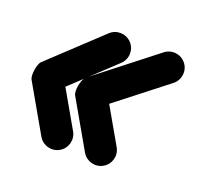

<svg xmlns="http://www.w3.org/2000/svg" viewBox="-77 -533 556 538"><g transform="rotate(20 201.0 -264.0)"><path d="M328.9 -440.8C328.9 -440.8 328.9 -440.8 328.9 -440.8C268.8 -393.8 208.7 -346.9 148.6 -299.9C142.8 -295.4 138.1 -284.2 135.8 -272.4C133.5 -260.7 133.6 -248.5 137.2 -242.1C164.1 -195.2 191 -148.2 217.9 -101.2C230.3 -79.7 257.8 -72.2 279.3 -84.6C300.9 -96.9 308.4 -124.4 296 -146C296 -146 296 -146 296 -146C269.1 -192.9 242.2 -239.9 215.3 -286.9C211.7 -293.2 205.9 -276.5 202.6 -259.3C199.2 -242.1 198.2 -224.5 204 -229C264.1 -276 324.2 -322.9 384.3 -369.9C403.8 -385.2 407.3 -413.5 392 -433C376.7 -452.6 348.4 -456.1 328.9 -440.8ZM165.8 -438.2C165.8 -438.2 165.8 -438.2 165.8 -438.2C115.7 -391.2 65.6 -344.3 15.5 -297.3C10.8 -292.9 7.1 -281.9 5.4 -270.6C3.7 -259.3 4 -247.7 7.2 -242.1C34.1 -195.2 61 -148.2 87.9 -101.2C100.3 -79.7 127.8 -72.2 149.3 -84.6C170.9 -96.9 178.4 -124.4 166 -146C166 -146 166 -146 166 -146C139.1 -192.9 112.2 -239.9 85.3 -286.9C82.1 -292.5 77.7 -276.5 75.2 -260.1C72.8 -243.8 72.3 -227.2 77 -231.6C127.1 -278.6 177.2 -325.6 227.3 -372.5C245.5 -389.5 246.4 -418 229.4 -436.1C212.4 -454.2 183.9 -455.2 165.8 -438.2Z"/></g></svg>

Font: FRB American Cursive Guidelines Black
Style: Bold Italic
Weight: 900
Italic angle: -25°
Version: Version 2.0;Modular Font Editor K font №1